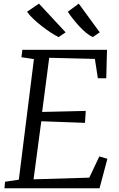

<svg xmlns="http://www.w3.org/2000/svg" viewBox="-20 -1010 636 1030"><path d="M4 0 7 -35 81 -46 162 -693 95 -703 100 -743H554L550 -590H505L489 -694L244 -700L206 -409.5L440 -415L436 -351L201.5 -359.5L160 -48L459 -57L513 -171L556 -158L514 0ZM515 -836.5 477.5 -811Q459.5 -819.5 440.8 -835.2Q422 -851 404.2 -870.2Q386.5 -889.5 370.8 -909.5Q355 -929.5 343.5 -947L402.5 -990.5ZM332 -836.5 294.5 -811Q276.5 -819.5 252.5 -835.2Q228.5 -851 203.8 -870.2Q179 -889.5 158 -909.5Q137 -929.5 125 -947L189 -990.5Z"/></svg>

Font: Merriweather Light
Style: Italic
Weight: 300
Italic angle: -7.8°
Designer: Eben Sorkin
Foundry: Eben Sorkin
Version: Version 2.101